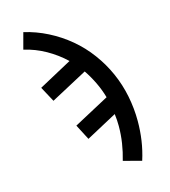

<svg xmlns="http://www.w3.org/2000/svg" viewBox="-111 -627 823 930"><g transform="rotate(-15 300.0 -162.5)"><path d="M487 213 396 189Q408 148 414.5 106Q421 64 421 21Q421 6 420 -9.5Q419 -25 417 -40L263 43L223 -34L400 -129Q389 -168 371 -205.5Q353 -243 330 -277L147 -179L106 -255L272 -345Q230 -385 178.5 -414Q127 -443 70 -456L92 -538Q153 -524 210 -495Q267 -466 315.5 -425.5Q364 -385 402 -333.5Q440 -282 465.5 -224.5Q491 -167 503.5 -104.5Q516 -42 516 21Q516 70 509 118Q502 166 487 213Z"/></g></svg>

Font: Iosevka Slab Medium Extended
Style: Regular
Weight: 500
Width: 7
Monospace: yes
Designer: Belleve Invis
Foundry: Belleve Invis
Version: Version 11.1.1; ttfautohint (v1.8.3)